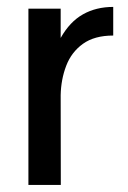

<svg xmlns="http://www.w3.org/2000/svg" viewBox="-20 -524 363 544"><path d="M60.5 0V-499.5H151.9V-416.5Q177.7 -462.4 215.1 -483.4Q252.4 -504.4 300.8 -504.4V-423.3Q247.6 -423.3 214.8 -399.7Q182.1 -376 167.5 -337.4Q152.8 -298.8 151.9 -254.4L152.3 0Z"/></svg>

Font: Pontano Sans Medium
Style: Regular
Weight: 500
Designer: Vernon Adams
Foundry: Vernon Adams
Version: Version 2.001